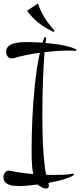

<svg xmlns="http://www.w3.org/2000/svg" viewBox="-57 -914 461 1104"><path d="M224.1 152.8Q224.1 169.9 207 169.9Q196.3 169.9 186.3 164.6Q176.3 159.2 168 153.8Q165.5 152.3 163.8 150.6Q162.1 148.9 160.2 147Q128.9 150.9 101.1 153.3Q73.2 155.8 53.7 155.8Q40.5 155.8 24.9 154.5Q9.3 153.3 -4.6 148.2Q-18.6 143.1 -27.8 132.8Q-37.1 122.6 -37.1 104Q-37.1 90.3 -28.6 78.6Q-20 66.9 -4.9 66.9Q-3.4 66.9 -1.5 67.4Q0.5 67.9 2 67.9Q32.7 74.7 66.4 79.3Q100.1 84 134.3 86.9Q129.9 66.4 127.9 44.2Q126 22 125.2 1Q124.5 -20 124.8 -38.1Q125 -56.2 125 -67.9Q125 -103.5 126 -146.2Q127 -189 129.2 -235.6Q131.3 -282.2 135 -331.3Q138.7 -380.4 143.8 -429Q148.9 -477.5 156 -523.7Q163.1 -569.8 172.4 -610.8Q130.9 -605 91.8 -596.9Q52.7 -588.9 20 -579.1Q17.1 -578.1 14.6 -578.1Q12.2 -578.1 9.8 -578.1Q2.4 -578.1 -3.7 -581.5Q-9.8 -585 -13.7 -590.3Q-17.6 -595.7 -19.8 -602.5Q-22 -609.4 -22 -616.2Q-22 -630.9 -14.9 -640.6Q-7.8 -650.4 3.4 -656.7Q14.6 -663.1 29.1 -666Q43.5 -668.9 58.1 -670.4Q72.8 -671.9 86.2 -671.9Q99.6 -671.9 109.9 -671.9Q125 -671.9 145 -671.1Q165 -670.4 187.5 -668.5Q189.9 -677.2 192.9 -685.3Q195.8 -693.4 198.7 -701.2L209 -696.8Q207 -687 204.6 -667Q230 -664.6 256.3 -661.4Q282.7 -658.2 306.6 -653.3Q330.6 -648.4 350.6 -642.3Q370.6 -636.2 383.8 -628.9L378.9 -621.1Q366.7 -622.6 354.2 -622.8Q341.8 -623 330.1 -623Q300.8 -623 267.6 -620.6Q234.4 -618.2 199.2 -614.3Q196.8 -581.5 194.3 -540.8Q191.9 -500 190.2 -453.6Q188.5 -407.2 187.5 -357.4Q186.5 -307.6 186.5 -257.1Q186.5 -206.5 187.5 -157.2Q188.5 -107.9 191.2 -63Q193.8 -18.1 198 21.2Q202.1 60.5 208 90.8Q221.2 91.3 234.1 91.6Q247.1 91.8 259.8 91.8Q285.6 91.8 312 90.6Q338.4 89.4 363.8 84L368.7 91.8Q358.4 99.1 342.5 105.5Q326.7 111.8 307.4 117.7Q288.1 123.5 265.9 128.7Q243.7 133.8 220.7 137.7Q222.2 141.6 223.1 145.3Q224.1 148.9 224.1 152.8ZM251.5 -730Q203.6 -752.4 166.3 -781.5Q128.9 -810.5 98.6 -852.1L161.1 -894Q169.4 -869.1 179.7 -848.1Q189.9 -827.1 201.9 -808.3Q213.9 -789.6 227.8 -772Q241.7 -754.4 256.8 -736.8Z"/></svg>

Font: Montez
Style: Regular
Weight: 400
Designer: Astigmatic (AOETI)
Foundry: Astigmatic (AOETI)
Version: Version 1.001